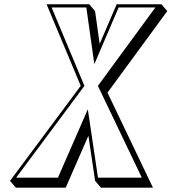

<svg xmlns="http://www.w3.org/2000/svg" viewBox="-20 -845 801 897"><path d="M694.6 31.8 482.2 -412.2 761.5 -793.2 734.2 -825H525.1L445.7 -639.9L424.1 -793.2L396.8 -825H197.7L357.1 -444L26.8 0L54.1 31.8H287L393 -210.8L424.4 0L451.6 31.8ZM642.5 -15H437.7L390.3 -334.4L250.7 -15H55.5L374.4 -443.8L221.2 -810H383.4L420.7 -545.3L534.2 -810H705.8L437.4 -443.8Z"/></svg>

Font: Blink
Style: 3DObl
Weight: 400
Designer: Mew Too
Foundry: Cannot Into Space Fonts
Version: Version 001.000